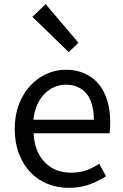

<svg xmlns="http://www.w3.org/2000/svg" viewBox="-20 -892 594 925"><path d="M311 13Q257 13 209.5 -6Q162 -25 127 -61.5Q92 -98 71.5 -151Q51 -204 51 -271Q51 -337 71.5 -390Q92 -443 126 -479.5Q160 -516 204.5 -536Q249 -556 296 -556Q348 -556 388 -538Q428 -520 455.5 -487Q483 -454 497 -407Q511 -360 511 -302Q511 -270 508 -250H142Q146 -162 195 -111Q244 -60 322 -60Q363 -60 395.5 -71.5Q428 -83 458 -103L491 -43Q456 -20 411.5 -3.5Q367 13 311 13ZM432 -315Q432 -398 396.5 -441Q361 -484 297 -484Q268 -484 241.5 -472.5Q215 -461 194 -439.5Q173 -418 159 -386.5Q145 -355 141 -315ZM136 -811 200 -872 358 -686 311 -641Z"/></svg>

Font: Kinto Sans
Style: Regular
Weight: 400
Designer: Authors: Ryoko NISHIZUKA  (kana & ideographs); Paul D. Hunt (Latin, Greek & Cyrillic); Wenlong ZHANG  (bopomofo); Sandol
Foundry: Adobe Systems Incorporated, ookami Inc.
Version: Version 0.001